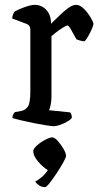

<svg xmlns="http://www.w3.org/2000/svg" viewBox="-20 -520 410 791"><path d="M202 0Q195 0 172 -3.5Q149 -7 121 -12.5Q93 -18 68 -24Q43 -30 31 -34Q31 -42 34.5 -48.5Q38 -55 41 -58L68 -63Q84 -66 94.5 -80.5Q105 -95 105 -143V-397Q105 -415 91 -421L30 -444Q31 -455 34.5 -462.5Q38 -470 41 -473Q57 -482 82.5 -491Q108 -500 123 -500Q152 -500 171 -479Q190 -458 190 -426V-422Q205 -436 223.5 -454.5Q242 -473 260.5 -486.5Q279 -500 294 -500Q310 -500 326.5 -483Q343 -466 354 -447Q365 -428 365 -421Q365 -417 359.5 -403.5Q354 -390 345.5 -374.5Q337 -359 329 -350Q319 -350 309.5 -353Q300 -356 295 -358Q283 -380 273 -397.5Q263 -415 258 -415Q253 -415 238 -405.5Q223 -396 209 -385Q195 -374 192 -371V-123Q192 -102 188.5 -87Q185 -72 182 -66L269 -57Q271 -55 273.5 -49Q276 -43 276 -35Q271 -27 257 -19Q243 -11 227.5 -5.5Q212 0 202 0ZM166 251Q151 251 140 243Q129 235 125 228Q137 222 152 209.5Q167 197 177 181Q156 168 136.5 145Q117 122 117 103Q117 93 132 79.5Q147 66 166 56Q185 46 195 46Q205 46 218 60.5Q231 75 241.5 93Q252 111 252 122Q252 129 240.5 149.5Q229 170 213.5 193.5Q198 217 184.5 234Q171 251 166 251Z"/></svg>

Font: Texturina 72pt Medium
Style: Regular
Weight: 500
Designer: Guillermo Torres Carreño
Foundry: Omnibus-Type
Version: Version 1.002; ttfautohint (v1.8.3)